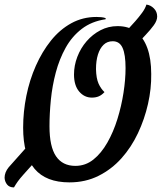

<svg xmlns="http://www.w3.org/2000/svg" viewBox="-60 -774 706 838"><path d="M1 44Q-19 44 -29 31.5Q-39 19 -40 2Q-40 -22 -22 -44L83 -162L133 -113L44 -14Q27 5 18 17.5Q9 30 1 44ZM516 -558 462 -606 531 -682Q546 -699 560 -718Q574 -737 579 -754Q597 -752 611.5 -737.5Q626 -723 626 -702Q626 -684 611 -663.5Q596 -643 575 -621ZM243 22Q141 22 91 -37Q41 -96 41 -217Q41 -286 55 -355.5Q69 -425 96.5 -487Q124 -549 162.5 -597Q201 -645 251 -672.5Q301 -700 361 -700Q373 -700 382.5 -699Q392 -698 401 -695V-690Q340 -681 297 -648Q254 -615 226.5 -565.5Q199 -516 183.5 -457.5Q168 -399 162 -338.5Q156 -278 156 -223Q156 -134 184.5 -92Q213 -50 269 -50Q313 -50 347.5 -77.5Q382 -105 408.5 -151.5Q435 -198 452.5 -254.5Q470 -311 479 -369Q488 -427 488 -477Q488 -536 475 -565Q462 -594 432 -594Q408 -594 392 -578.5Q376 -563 367.5 -536Q359 -509 359 -472Q360 -432 370 -409.5Q380 -387 396 -372Q384 -359 371 -353.5Q358 -348 341 -348Q308 -348 285.5 -374.5Q263 -401 263 -449Q263 -488 277.5 -526Q292 -564 318 -594Q344 -624 378.5 -642Q413 -660 453 -660Q502 -660 534 -635.5Q566 -611 583 -564.5Q600 -518 600 -451Q601 -387 586 -320.5Q571 -254 542 -192.5Q513 -131 470 -83Q427 -35 370 -6.5Q313 22 243 22Z"/></svg>

Font: Sansita Swashed Light
Style: Regular
Weight: 400
Version: Version 1.003